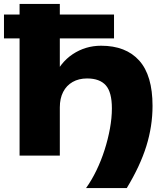

<svg xmlns="http://www.w3.org/2000/svg" viewBox="-43 -790 833 975"><path d="M-22.8 -595V-716.2H536V-595ZM470.2 -557.8Q596.4 -557.8 664 -482.4Q731.6 -407 731.6 -252.4Q731.6 -149.2 700.2 -48.2Q668.8 52.8 600.8 165H394Q422.4 125.4 446.5 75.7Q470.6 26 488.1 -28.7Q505.6 -83.4 515.4 -137.6Q525.2 -191.8 525.2 -239.6Q525.2 -322 494.2 -356.8Q463.2 -391.6 399.4 -391.6Q357 -391.6 325.7 -373.7Q294.4 -355.8 277.6 -322.9Q260.8 -290 260.8 -244.8V0H56.4V-770H260.8V-355.6L226.8 -388.6Q261.6 -472 326.4 -514.9Q391.2 -557.8 470.2 -557.8Z"/></svg>

Font: Unbounded
Style: Regular
Weight: 400
Designer: Luke Prowse, Jean-Baptiste Morizot, Fátima Lázaro, Florian Runge
Foundry: NaN
Version: Version 1.701;gftools[0.9.28.dev5+ged2979d]